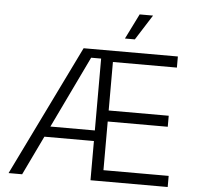

<svg xmlns="http://www.w3.org/2000/svg" viewBox="-61 -1004 1100 1067"><g transform="rotate(5 489.0 -471.0)"><path d="M25.9 0 380.9 -727.5H906.7V-665.5H549.8V-395H884.8V-333.5H549.8V-62H913.6V0H482.9V-678.7H427.2L101.6 0ZM184.1 -218.8V-277.8H516.1V-218.8ZM605 -801.3 674.8 -941.9H749.5L660.2 -801.3Z"/></g></svg>

Font: Inter 16pt Light
Style: Regular
Weight: 300
Version: Version 4.001;git-66647c0bb